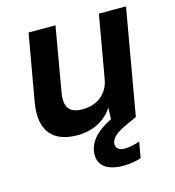

<svg xmlns="http://www.w3.org/2000/svg" viewBox="-109 -619 843 923"><g transform="rotate(-15 312.5 -157.5)"><path d="M217 12Q156 12 116.5 -11Q77 -34 62 -80Q47 -126 59 -196L117 -526H251L196 -209Q186 -153 205 -127.5Q224 -102 274 -102Q308 -102 337 -114.5Q366 -127 386.5 -153Q407 -179 413 -218L467 -526H602L510 0H391L394 -78Q367 -36 321.5 -12Q276 12 217 12ZM390 211Q353 211 324 200Q295 189 281 165Q267 141 273 105Q278 78 295.5 53Q313 28 348.5 4Q384 -20 443 -43L492 -63L510 0L455 25Q416 43 398.5 59Q381 75 377 93Q374 111 385.5 122Q397 133 421 133Q436 133 455.5 129Q475 125 495 118L481 197Q461 204 437.5 207.5Q414 211 390 211Z"/></g></svg>

Font: DM Sans 9pt
Style: Bold Italic
Weight: 700
Italic angle: -10°
Version: Version 4.004;gftools[0.9.30]